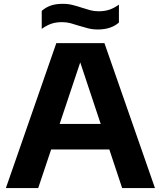

<svg xmlns="http://www.w3.org/2000/svg" viewBox="-20 -960 820 980"><path d="M10 0 267.5 -740H513L771 0H603.5L538 -197H241L175 0ZM284.5 -327.5H494L389.5 -641.5ZM479.5 -809.5Q452 -809.5 428 -815.8Q404 -822 381.5 -829Q361 -836 340.2 -841.5Q319.5 -847 297 -847Q265 -847 241 -838.5Q217 -830 193 -812.5V-904.5Q213.5 -922.5 239 -931.5Q264.5 -940.5 300.5 -940.5Q328 -940.5 352 -934.2Q376 -928 398.5 -920.5Q419 -913.5 439.8 -908Q460.5 -902.5 483 -902.5Q515 -902.5 539 -910.8Q563 -919 587 -936.5V-845Q547 -809.5 479.5 -809.5Z"/></svg>

Font: Encode Sans SemiExpanded SemiExpanded
Style: Bold
Weight: 700
Width: 6
Designer: Multiple Designers
Foundry: Impallari Type
Version: Version 3.000; ttfautohint (v1.8.3) -l 8 -r 50 -G 200 -x 14 